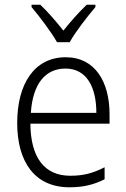

<svg xmlns="http://www.w3.org/2000/svg" viewBox="-20 -785 536 815"><path d="M222 -606H276C300 -650 351 -715 385 -755V-765H348C313 -731 280 -694 249 -655C219 -693 183 -735 151 -765H114V-755C147 -716 197 -650 222 -606ZM259 -542C126 -542 53 -429 53 -263C53 -97 128 10 275 10C334 10 378 -1 424 -24V-75C373 -49 333 -39 278 -39C169 -39 110 -116 109 -260H445V-300C445 -437 384 -542 259 -542ZM258 -494C348 -494 389 -415 389 -306H111C119 -430 173 -494 258 -494Z"/></svg>

Font: Noto Sans Gujarati SemiCondensed Light
Style: Regular
Weight: 300
Width: 4
Designer: Jelle Bosma - Monotype Design Team, Universal Thirst
Foundry: Monotype Imaging Inc.
Version: Version 2.106